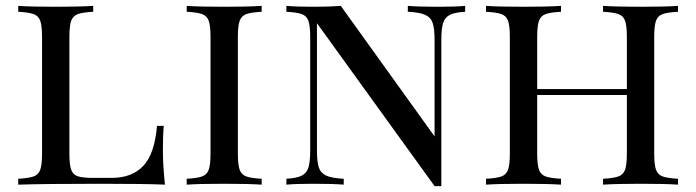

<svg xmlns="http://www.w3.org/2000/svg" viewBox="-20 -628 2368 653"><path d="M297 -588Q261 -586 244.5 -580Q228 -574 222 -557Q216 -540 216 -502V-106Q216 -68 222 -51Q228 -34 244.5 -28.5Q261 -23 297 -23H360Q429 -23 467.5 -64Q506 -105 514 -200H537Q534 -169 534 -118Q534 -66 541 0Q476 -3 322 -3Q137 -3 42 0V-20Q78 -22 94.5 -28Q111 -34 117 -51Q123 -68 123 -106V-502Q123 -540 117 -557Q111 -574 94.5 -580Q78 -586 42 -588V-608Q84 -605 170 -605Q250 -605 297 -608Z M870 -588Q834 -586 817.5 -580Q801 -574 795 -557Q789 -540 789 -502V-106Q789 -68 795 -51Q801 -34 817.5 -28Q834 -22 870 -20V0Q824 -3 743 -3Q657 -3 615 0V-20Q651 -22 667.5 -28Q684 -34 690 -51Q696 -68 696 -106V-502Q696 -540 690 -557Q684 -574 667.5 -580Q651 -586 615 -588V-608Q657 -605 743 -605Q823 -605 870 -608Z M1562 -588Q1527 -586 1510 -577.5Q1493 -569 1487 -549.5Q1481 -530 1481 -492V5H1458L1058 -549V-116Q1058 -77 1064.5 -58Q1071 -39 1090 -30.5Q1109 -22 1149 -20V0Q1113 -3 1047 -3Q987 -3 954 0V-20Q989 -22 1006 -30.5Q1023 -39 1029 -58.5Q1035 -78 1035 -116V-502Q1035 -540 1029 -557Q1023 -574 1006.5 -580Q990 -586 954 -588V-608Q987 -605 1047 -605Q1101 -605 1139 -608L1458 -164V-492Q1458 -531 1451.5 -550Q1445 -569 1426 -577.5Q1407 -586 1367 -588V-608Q1403 -605 1469 -605Q1529 -605 1562 -608Z M2286 -588Q2250 -586 2233.5 -580Q2217 -574 2211 -557Q2205 -540 2205 -502V-106Q2205 -68 2211 -51Q2217 -34 2233.5 -28Q2250 -22 2286 -20V0Q2244 -3 2158 -3Q2078 -3 2031 0V-20Q2067 -22 2083.5 -28Q2100 -34 2106 -51Q2112 -68 2112 -106V-305H1807V-106Q1807 -68 1813 -51Q1819 -34 1835.5 -28Q1852 -22 1888 -20V0Q1842 -3 1761 -3Q1675 -3 1633 0V-20Q1669 -22 1685.5 -28Q1702 -34 1708 -51Q1714 -68 1714 -106V-502Q1714 -540 1708 -557Q1702 -574 1685.5 -580Q1669 -586 1633 -588V-608Q1675 -605 1761 -605Q1841 -605 1888 -608V-588Q1852 -586 1835.5 -580Q1819 -574 1813 -557Q1807 -540 1807 -502V-325H2112V-502Q2112 -540 2106 -557Q2100 -574 2083.5 -580Q2067 -586 2031 -588V-608Q2077 -605 2158 -605Q2244 -605 2286 -608Z"/></svg>

Font: Playfair Display SC
Style: Regular
Weight: 400
Designer: Claus Eggers Sørensen
Foundry: Claus Eggers Sørensen
Version: Version 1.200; ttfautohint (v1.6)